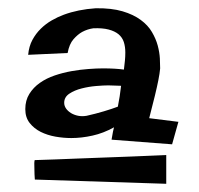

<svg xmlns="http://www.w3.org/2000/svg" viewBox="-20 -703 479 463"><path d="M410.2 -409.2 395 -355 249 -366.2Q250 -370.6 250.7 -375.7Q251.5 -380.9 252.4 -385.3Q253.4 -390.6 254.9 -396Q229.5 -381.8 203.1 -376Q176.8 -370.1 151.9 -370.1Q133.3 -370.1 113.8 -373.5Q94.2 -377 78.1 -385Q62 -393.1 51.5 -406.5Q41 -419.9 41 -439.9Q41 -460.9 50.8 -476.6Q60.5 -492.2 76.2 -503.2Q91.8 -514.2 111.8 -521Q131.8 -527.8 152.8 -531.5Q173.8 -535.2 193.4 -536.6Q212.9 -538.1 228 -538.1Q258.3 -538.1 278.8 -535.2Q280.3 -546.4 281.2 -556.4Q282.2 -566.4 282.2 -576.2Q282.2 -590.3 278.6 -601.6Q274.9 -612.8 265.9 -620.4Q256.8 -627.9 241.9 -631.8Q227.1 -635.7 205.1 -634.8Q190.9 -632.8 178.2 -626Q167.5 -620.1 157.2 -608.4Q147 -596.7 143.1 -575.2L47.9 -570.8Q49.8 -591.3 58.1 -606.7Q66.4 -622.1 78.4 -633.8Q90.3 -645.5 104.7 -653.8Q119.1 -662.1 133.8 -667.5Q168 -680.2 210.9 -683.1Q249 -683.6 275.4 -675.8Q301.8 -668 319.3 -655Q336.9 -642.1 346.4 -625.7Q356 -609.4 360.4 -593Q364.7 -576.7 365.5 -562Q366.2 -547.4 366.2 -538.1Q365.2 -526.4 361.8 -509.3Q358.9 -494.6 353.5 -472.2Q348.1 -449.7 339.8 -418ZM272 -496.1Q265.1 -496.1 257.3 -496.6Q249.5 -497.1 241.2 -497.1Q230 -497.1 211.9 -495.6Q193.8 -494.1 176.8 -489.7Q159.7 -485.4 147.2 -477.1Q134.8 -468.8 134.8 -455.1Q134.8 -447.8 139.2 -441.4Q143.6 -435.1 151.1 -430.4Q158.7 -425.8 168.5 -423.8Q178.2 -421.9 189 -423.8Q210.9 -428.7 230.5 -434.6Q250 -440.4 264.2 -445.8Q266.6 -458 268.6 -470.7Q270.5 -483.4 272 -496.1ZM64 -316.9Q64.5 -316.9 78.1 -317.4Q91.8 -317.9 114.3 -318.6Q136.7 -319.3 165 -320.6Q193.4 -321.8 223.1 -322.8Q293 -325.2 380.9 -329.1V-259.8L64 -270Q63 -283.2 63 -293.5Q62.5 -302.2 62.7 -309.6Q63 -316.9 64 -316.9Z"/></svg>

Font: Peralta
Style: Regular
Weight: 400
Designer: Astigmatic (AOETI)
Foundry: Astigmatic (AOETI)
Version: Version 1.000